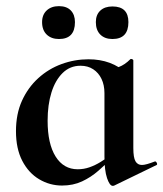

<svg xmlns="http://www.w3.org/2000/svg" viewBox="-20 -591 532 625"><path d="M182 13Q142 13 107.5 -7.5Q73 -28 52.5 -67.5Q32 -107 32 -164Q32 -220 51.5 -263Q71 -306 104.5 -336.5Q138 -367 180.5 -382.5Q223 -398 268 -398Q306 -398 337 -386.5Q368 -375 393 -352L320 -288Q320 -314 310.5 -334Q301 -354 283.5 -365.5Q266 -377 242 -377Q208 -377 184 -353.5Q160 -330 147.5 -290Q135 -250 135 -198Q135 -123 161 -81.5Q187 -40 233 -40Q253 -40 271.5 -46.5Q290 -53 307 -63.5Q324 -74 337 -84L345 -77Q324 -56 300 -35Q276 -14 247 -0.5Q218 13 182 13ZM347 14Q337 14 328.5 -11Q320 -36 320 -82V-359Q348 -366 367 -373Q386 -380 404 -398Q406 -400 410 -398.5Q414 -397 414 -394V-109Q414 -78 421 -66Q428 -54 442 -54Q449 -54 459.5 -57Q470 -60 483 -65Q487 -67 490 -61.5Q493 -56 490 -54L352 13Q350 14 347 14ZM172 -464Q147 -464 132 -478.5Q117 -493 117 -519Q117 -543 132 -557Q147 -571 172 -571Q197 -571 210.5 -557Q224 -543 224 -519Q224 -464 172 -464ZM346 -464Q321 -464 306.5 -478.5Q292 -493 292 -519Q292 -543 306.5 -556.5Q321 -570 346 -570Q398 -570 398 -519Q398 -464 346 -464Z"/></svg>

Font: Cormorant Infant Light
Style: Bold
Weight: 700
Version: Version 4.001